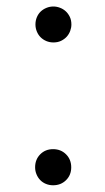

<svg xmlns="http://www.w3.org/2000/svg" viewBox="-20 -545 318 579"><path d="M141.1 -525.4Q150.9 -525.4 160.6 -521.7Q170.4 -518.1 178 -511.2Q185.5 -504.4 190.4 -494.4Q195.3 -484.4 195.3 -471.2Q195.3 -461.4 191.7 -451.7Q188 -441.9 181.2 -434.3Q174.3 -426.8 164.3 -421.9Q154.3 -417 141.1 -417Q129.9 -417 119.9 -421.1Q109.9 -425.3 102.5 -432.6Q95.2 -439.9 91.1 -450Q86.9 -460 86.9 -471.2Q86.9 -482.9 91.1 -492.9Q95.2 -502.9 102.5 -510Q109.9 -517.1 119.9 -521.2Q129.9 -525.4 141.1 -525.4ZM140.1 -95.2Q163.6 -95.2 179.2 -79.6Q194.8 -64 194.8 -40.5Q194.8 -17.1 179.2 -1.7Q163.6 13.7 140.1 13.7Q128.4 13.7 118.4 9.5Q108.4 5.4 101.3 -2Q94.2 -9.3 90.1 -19.3Q85.9 -29.3 85.9 -40.5Q85.9 -64 101.3 -79.6Q116.7 -95.2 140.1 -95.2Z"/></svg>

Font: Arian AMU Serif
Style: Bold Italic
Weight: 700
Italic angle: -15°
Designer: Ruben Hakobyan (Tarumian)
Foundry: Ruben Hakobyan (Tarumian)
Version: Version 1.002